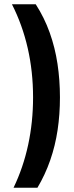

<svg xmlns="http://www.w3.org/2000/svg" viewBox="-20 -760 348 900"><path d="M155.5 120H43.5Q89 25.5 112 -81.2Q135 -188 135 -303.5Q135 -424.5 110 -534Q85 -643.5 36 -740H147.5Q188 -677 213 -607Q238 -537 249.5 -461Q261 -385 261 -303.5Q261 -224 250 -150.5Q239 -77 215.5 -9.2Q192 58.5 155.5 120Z"/></svg>

Font: Encode Sans SC Condensed SemiBold
Style: Regular
Weight: 600
Width: 3
Designer: Multiple Designers
Foundry: Impallari Type
Version: Version 3.002